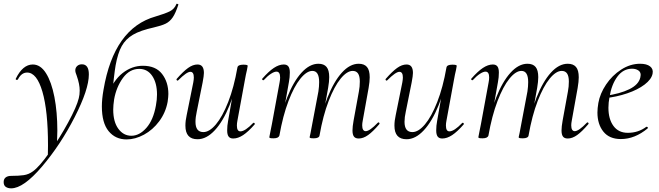

<svg xmlns="http://www.w3.org/2000/svg" viewBox="-79 -747 3597 1048"><path d="M-59 247Q-59 230 -48 221.5Q-37 213 -18 213Q24 213 51 209Q78 205 101 188Q135 164 190.5 86Q246 8 293 -78.5Q340 -165 351 -211Q356 -230 356 -253Q356 -287 340 -333Q332 -352 332 -363Q332 -377 342 -386.5Q352 -396 368 -396Q406 -396 406 -341Q406 -259 328.5 -107.5Q251 44 150 162.5Q49 281 -18 281Q-36 281 -47.5 273Q-59 265 -59 247ZM183 47Q183 -142 152.5 -246.5Q122 -351 69 -351Q38 -351 19 -314Q18 -311 13 -311Q6 -311 7 -317Q45 -395 100 -395Q142 -395 172 -347.5Q202 -300 218 -217.5Q234 -135 234 -33Q234 -11 232 35L182 113Q183 90 183 47Z M477 -166Q477 -206 486 -257Q543 -593 770 -657Q824 -673 848.5 -685.5Q873 -698 884 -725Q885 -727 886 -727Q888 -727 891 -725Q894 -723 895 -723Q880 -676 864 -652.5Q848 -629 825.5 -618Q803 -607 760 -597Q687 -581 647 -557.5Q607 -534 585.5 -495.5Q564 -457 552 -390Q544 -344 530 -204L506 -223Q539 -308 590 -348Q641 -388 701 -388Q771 -388 805.5 -343.5Q840 -299 840 -234Q840 -219 836 -191Q825 -132 790 -85Q755 -38 707 -12Q659 14 612 14Q551 14 514 -31Q477 -76 477 -166ZM772 -171Q778 -203 778 -231Q778 -294 752 -332.5Q726 -371 681 -371Q628 -371 592 -321.5Q556 -272 544 -205Q539 -172 539 -149Q539 -82 567 -44Q595 -6 638 -6Q682 -6 720 -49Q758 -92 772 -171Z M933 -61Q933 -88 940 -119L976 -297Q979 -314 979 -324Q979 -355 960 -355Q940 -355 894 -309Q892 -307 890 -307Q887 -307 885 -310.5Q883 -314 886 -317Q921 -357 947.5 -376Q974 -395 999 -395Q1034 -395 1034 -349Q1034 -334 1027 -297L995 -138Q988 -107 988 -82Q988 -26 1031 -26Q1064 -26 1099.5 -68Q1135 -110 1166.5 -190Q1198 -270 1217 -379L1230 -378Q1210 -262 1174.5 -173.5Q1139 -85 1093.5 -36Q1048 13 999 13Q933 13 933 -61ZM1161 -35Q1161 -61 1166 -87L1217 -379Q1220 -394 1249 -394Q1273 -394 1273 -388L1269 -365Q1263 -341 1258 -312L1217 -89Q1214 -74 1214 -62Q1214 -30 1233 -30Q1259 -30 1303 -76Q1304 -77 1306 -77Q1309 -77 1311 -73.5Q1313 -70 1311 -68Q1276 -28 1248 -9.5Q1220 9 1194 9Q1177 9 1169 -1.5Q1161 -12 1161 -35Z M1845 -35Q1845 -56 1851 -89L1880 -248Q1885 -274 1885 -302Q1885 -331 1875.5 -345.5Q1866 -360 1846 -360Q1815 -360 1780.5 -318Q1746 -276 1715 -196Q1684 -116 1665 -7L1654 -8Q1673 -124 1708 -213Q1743 -302 1787 -350.5Q1831 -399 1879 -399Q1909 -399 1924 -381.5Q1939 -364 1939 -325Q1939 -302 1933 -267L1901 -89Q1898 -74 1898 -63Q1898 -47 1903 -39Q1908 -31 1917 -31Q1939 -31 1983 -77Q1985 -79 1987 -79Q1990 -79 1992 -75.5Q1994 -72 1991 -69Q1957 -29 1930.5 -10Q1904 9 1879 9Q1861 9 1853 -1.5Q1845 -12 1845 -35ZM1391 2Q1391 1 1399 -39L1405 -69L1447 -297Q1450 -312 1450 -324Q1450 -356 1430 -356Q1418 -356 1399.5 -344Q1381 -332 1361 -310Q1360 -309 1358 -309Q1355 -309 1352.5 -312.5Q1350 -316 1353 -318Q1387 -357 1415.5 -376Q1444 -395 1470 -395Q1487 -395 1495 -384.5Q1503 -374 1503 -351Q1503 -325 1498 -299L1446 -7Q1441 8 1414 8Q1400 8 1395.5 6.5Q1391 5 1391 2ZM1611 2 1616 -21 1626 -74 1659 -248Q1663 -275 1663 -299Q1663 -360 1626 -360Q1595 -360 1560.5 -317.5Q1526 -275 1495.5 -195Q1465 -115 1446 -7L1433 -8Q1453 -124 1487.5 -212.5Q1522 -301 1566.5 -350Q1611 -399 1659 -399Q1689 -399 1703.5 -381.5Q1718 -364 1718 -326Q1718 -302 1712 -267L1665 -7Q1664 0 1656 4Q1648 8 1634 8Q1620 8 1615.5 6.5Q1611 5 1611 2Z M2074 -61Q2074 -88 2081 -119L2117 -297Q2120 -314 2120 -324Q2120 -355 2101 -355Q2081 -355 2035 -309Q2033 -307 2031 -307Q2028 -307 2026 -310.5Q2024 -314 2027 -317Q2062 -357 2088.5 -376Q2115 -395 2140 -395Q2175 -395 2175 -349Q2175 -334 2168 -297L2136 -138Q2129 -107 2129 -82Q2129 -26 2172 -26Q2205 -26 2240.5 -68Q2276 -110 2307.5 -190Q2339 -270 2358 -379L2371 -378Q2351 -262 2315.5 -173.5Q2280 -85 2234.5 -36Q2189 13 2140 13Q2074 13 2074 -61ZM2302 -35Q2302 -61 2307 -87L2358 -379Q2361 -394 2390 -394Q2414 -394 2414 -388L2410 -365Q2404 -341 2399 -312L2358 -89Q2355 -74 2355 -62Q2355 -30 2374 -30Q2400 -30 2444 -76Q2445 -77 2447 -77Q2450 -77 2452 -73.5Q2454 -70 2452 -68Q2417 -28 2389 -9.5Q2361 9 2335 9Q2318 9 2310 -1.5Q2302 -12 2302 -35Z M2986 -35Q2986 -56 2992 -89L3021 -248Q3026 -274 3026 -302Q3026 -331 3016.5 -345.5Q3007 -360 2987 -360Q2956 -360 2921.5 -318Q2887 -276 2856 -196Q2825 -116 2806 -7L2795 -8Q2814 -124 2849 -213Q2884 -302 2928 -350.5Q2972 -399 3020 -399Q3050 -399 3065 -381.5Q3080 -364 3080 -325Q3080 -302 3074 -267L3042 -89Q3039 -74 3039 -63Q3039 -47 3044 -39Q3049 -31 3058 -31Q3080 -31 3124 -77Q3126 -79 3128 -79Q3131 -79 3133 -75.5Q3135 -72 3132 -69Q3098 -29 3071.5 -10Q3045 9 3020 9Q3002 9 2994 -1.5Q2986 -12 2986 -35ZM2532 2Q2532 1 2540 -39L2546 -69L2588 -297Q2591 -312 2591 -324Q2591 -356 2571 -356Q2559 -356 2540.5 -344Q2522 -332 2502 -310Q2501 -309 2499 -309Q2496 -309 2493.5 -312.5Q2491 -316 2494 -318Q2528 -357 2556.5 -376Q2585 -395 2611 -395Q2628 -395 2636 -384.5Q2644 -374 2644 -351Q2644 -325 2639 -299L2587 -7Q2582 8 2555 8Q2541 8 2536.5 6.5Q2532 5 2532 2ZM2752 2 2757 -21 2767 -74 2800 -248Q2804 -275 2804 -299Q2804 -360 2767 -360Q2736 -360 2701.5 -317.5Q2667 -275 2636.5 -195Q2606 -115 2587 -7L2574 -8Q2594 -124 2628.5 -212.5Q2663 -301 2707.5 -350Q2752 -399 2800 -399Q2830 -399 2844.5 -381.5Q2859 -364 2859 -326Q2859 -302 2853 -267L2806 -7Q2805 0 2797 4Q2789 8 2775 8Q2761 8 2756.5 6.5Q2752 5 2752 2Z M3182 -133Q3182 -155 3187 -185Q3196 -236 3229 -285.5Q3262 -335 3311.5 -367Q3361 -399 3415 -399Q3451 -399 3469.5 -384.5Q3488 -370 3483 -345Q3477 -314 3439.5 -285.5Q3402 -257 3344.5 -237.5Q3287 -218 3223 -211L3225 -224Q3305 -235 3356 -260Q3407 -285 3416 -324Q3418 -334 3418 -338Q3418 -355 3404 -363.5Q3390 -372 3371 -372Q3323 -372 3291 -329Q3259 -286 3248 -218Q3242 -187 3242 -159Q3242 -97 3269.5 -59.5Q3297 -22 3348 -22Q3405 -22 3449 -55H3451Q3454 -55 3456.5 -52Q3459 -49 3456 -46Q3386 12 3310 12Q3247 12 3214.5 -28.5Q3182 -69 3182 -133Z"/></svg>

Font: Cormorant Infant
Style: Italic
Weight: 400
Italic angle: -10°
Designer: Christian Thalmann (Catharsis Fonts)
Foundry: Catharsis Fonts
Version: Version 4.000